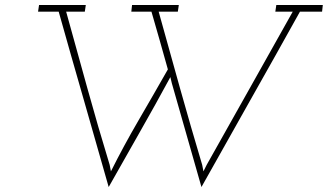

<svg xmlns="http://www.w3.org/2000/svg" viewBox="-20 -720 1318 772"><path d="M137 -700 133 -673H216Q266 -495 316.5 -320Q367 -145 417 32Q479 -78 542.5 -189.5Q606 -301 665 -410L671 -385L790 32Q889 -145 988 -320Q1087 -495 1186 -673H1275L1278 -700H1091L1087 -673H1157Q1070 -517 978.5 -355Q887 -193 811 -57L798 -31L793 -57Q747 -211 704 -364.5Q661 -518 618 -673H695L699 -700H511L508 -673H589Q606 -614 622.5 -556.5Q639 -499 655 -441Q597 -339 537 -236Q477 -133 426 -31L421 -57Q374 -211 331.5 -364.5Q289 -518 246 -673H321L325 -700Z"/></svg>

Font: Josefin Slab Thin Light
Style: Italic
Weight: 300
Italic angle: -12°
Version: Version 2.000